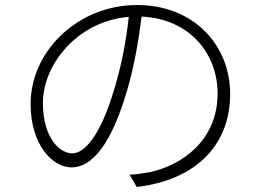

<svg xmlns="http://www.w3.org/2000/svg" viewBox="-20 -723 1040 765"><path d="M493 -656C483 -560 463 -459 436 -370C380 -181 317 -112 268 -112C219 -112 151 -172 151 -313C151 -464 286 -638 493 -656ZM544 -657C736 -648 847 -509 847 -351C847 -163 705 -65 577 -37C555 -33 523 -28 496 -27L525 22C754 -5 897 -139 897 -349C897 -542 753 -703 526 -703C290 -703 102 -519 102 -309C102 -146 189 -56 265 -56C348 -56 424 -151 485 -358C513 -450 532 -558 544 -657Z"/></svg>

Font: Noto Sans HK Light
Style: Regular
Weight: 300
Designer: Ryoko NISHIZUKA 西塚涼子 (kana, bopomofo & ideographs); Paul D. Hunt (Latin, Greek & Cyrillic); Sandoll Communications 산돌커뮤니
Foundry: Adobe
Version: Version 2.004;hotconv 1.0.118;makeotfexe 2.5.65603